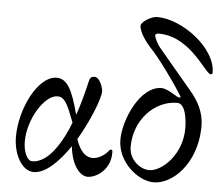

<svg xmlns="http://www.w3.org/2000/svg" viewBox="-51 -759 972 832"><g transform="rotate(5 435.0 -343.0)"><path d="M124 15C177 15 233 -42 280 -111C289 -25 328 15 359 15C398 15 457 -25 457 -96C457 -105 458 -111 449 -111C445 -111 443 -107 438 -101C425 -86 400 -68 373 -68C346 -68 319 -89 301 -144C353 -232 390 -329 390 -359C390 -372 376 -419 352 -419C335 -419 332 -411 328 -395C317 -347 304 -299 289 -254C288 -250 286 -250 285 -254C260 -349 236 -401 190 -401C107 -401 35 -252 35 -131C35 -54 74 15 124 15ZM114 -31C93 -31 75 -68 75 -114C75 -212 144 -321 199 -321C231 -321 244 -292 274 -213C267 -194 259 -176 251 -160C213 -83 166 -31 114 -31Z M646 14C728 14 827 -81 832 -235C835 -321 789 -374 758 -410C712 -464 654 -534 622 -572C612 -585 598 -610 598 -622C598 -628 608 -630 612 -630C651 -630 686 -618 715 -600C791 -555 834 -474 852 -474C857 -474 860 -477 860 -482C860 -588 710 -701 600 -701C573 -701 531 -673 531 -658C531 -627 568 -582 579 -570C625 -522 695 -424 730 -367C733 -363 726 -359 717 -364C703 -372 667 -396 646 -396C552 -396 487 -244 487 -158C487 -61 578 14 646 14ZM622 -37C584 -37 534 -74 534 -131C534 -249 621 -338 719 -338C756 -338 763 -264 763 -230C763 -118 679 -37 622 -37Z"/></g></svg>

Font: Garamond-Math
Style: Regular
Weight: 400
Version: Version 2019-08-16